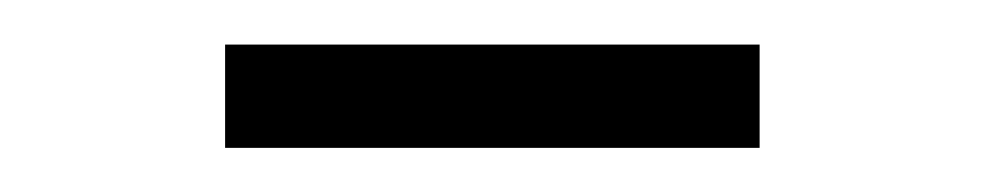

<svg xmlns="http://www.w3.org/2000/svg" viewBox="-20 -381 446 87"><path d="M82 -314V-360.8H324.2V-314Z"/></svg>

Font: HK Grotesk Light
Style: Regular
Weight: 300
Designer: Alfredo Marco Pradil and Stefan Peev
Foundry: Hanken Design Co.
Version: Version 1.045;PS 001.045;hotconv 1.0.88;makeotf.lib2.5.64775